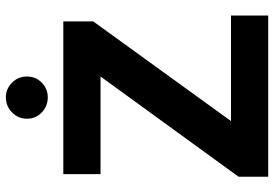

<svg xmlns="http://www.w3.org/2000/svg" viewBox="-160 -775 935 655"><g transform="rotate(-90 307.5 -447.5)"><path d="M230 -823Q230 -853 251.5 -874Q273 -895 303 -895Q332 -895 353 -874Q374 -853 374 -823Q374 -793 353 -772.5Q332 -752 303 -752Q273 -752 251.5 -772.5Q230 -793 230 -823ZM32 -101 374 -572H41V-699H562V-597L222 -127H582V0H32Z"/></g></svg>

Font: Prompt SemiBold
Style: Regular
Weight: 600
Designer: Katatrad Team
Foundry: CadsonDemak
Version: Version 1.001